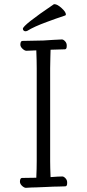

<svg xmlns="http://www.w3.org/2000/svg" viewBox="-20 -894 415 915"><path d="M153 -654Q118 -652 106 -652Q98 -652 88 -661Q78 -670 77 -680Q77 -699 87 -699L187 -701L234 -704L275 -706Q282 -706 290 -697.5Q298 -689 298 -678V-674Q298 -659 289 -659L221 -657Q221 -634 220 -621L219 -568V-126Q219 -97 221 -50Q259 -53 277 -53Q284 -53 292 -44.5Q300 -36 300 -25V-21Q300 -6 291 -6L260 -5Q237 -5 201 -3L153 -1Q133 -1 105 1Q97 2 86.5 -7Q76 -16 75 -27Q75 -46 85 -46Q124 -46 153 -47Q155 -90 155 -127V-569Q155 -603 153 -654ZM246 -805Q235 -801 203.5 -789.5Q172 -778 149 -767.5Q126 -757 110 -747Q105 -745 101 -745Q96 -745 92.5 -748.5Q89 -752 89 -757Q89 -774 237 -874Q237 -874 240 -874Q253 -874 273.5 -855.5Q294 -837 294 -825Q294 -821 290 -820Z"/></svg>

Font: JyunsaiKaai Light
Style: Regular
Weight: 300
Designer: Fontworks Inc.
Version: Version 0.030;April 7, 2024;FontCreator 14.0.0.2901 64-bit